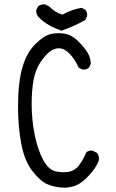

<svg xmlns="http://www.w3.org/2000/svg" viewBox="-20 -864 540 894"><path d="M199.2 -6.8Q236.3 9.8 282.2 9.8Q290.5 9.8 304.2 7.6Q317.9 5.4 332.5 0Q361.8 -11.7 394.3 -46.9Q426.8 -82 439.9 -116.2Q440.9 -121.1 440.9 -125.5Q440.9 -140.1 431.6 -151.9L411.6 -162.6Q409.2 -163.1 407.2 -163.1Q392.1 -163.1 381.8 -154.8Q369.6 -124.5 350.1 -97.2Q329.6 -68.4 296.4 -63.5Q285.6 -62 277.8 -62Q253.9 -62 234.4 -67.4Q204.1 -76.2 179.9 -121.8Q155.8 -167.5 142.1 -233.4Q127.4 -304.7 127.4 -380.4Q127.4 -441.9 136.2 -491.2Q146.5 -545.9 177.2 -586.9Q215.8 -639.2 253.9 -639.2Q278.8 -639.2 302.2 -615.7Q328.6 -588.9 346.2 -549.3L363.3 -540.5Q365.7 -540 368.2 -540Q383.8 -540 394 -548.8L402.8 -566.4Q402.3 -593.8 388.7 -617.2Q374.5 -641.6 344 -672.1Q313.5 -702.6 278.3 -707.5Q264.6 -709.5 251.5 -709.5Q231 -709.5 212.9 -704.6Q184.1 -697.3 144.8 -658.9Q105.5 -620.6 85 -552.7Q64 -481.4 64 -369.6Q64 -273.9 78.6 -196.8Q93.8 -115.2 130.4 -68.1Q167 -21 199.2 -6.8ZM385.3 -788.1Q385.7 -791 385.7 -795.4Q385.7 -799.8 383.8 -806.4Q381.8 -813 377 -818.8L359.9 -827.6Q312.5 -819.8 271 -795.9L269.5 -796.4Q238.3 -804.7 208.5 -834.5L190.4 -843.3Q188 -843.8 185.5 -843.8Q169.9 -843.8 157.7 -835L148.9 -817.4Q148.4 -814.9 148.4 -813Q148.4 -796.9 159.7 -784.2Q182.6 -761.2 210 -746.1Q237.3 -731 266.6 -721.2Q323.2 -740.7 376.5 -770.5Z"/></svg>

Font: Bakudai
Style: Light
Weight: 300
Version: Version 1.48